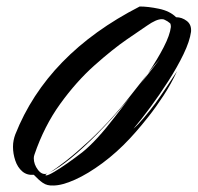

<svg xmlns="http://www.w3.org/2000/svg" viewBox="-20 -574 608 591"><path d="M144 -3Q125 -2 112 -11Q99 -20 84 -36Q63 -34 48.5 -46.5Q34 -59 27 -80Q20 -101 20 -122Q20 -133 22 -142.5Q24 -152 27 -160Q125 -408 410 -554Q436 -554 469.5 -547Q503 -540 522 -521Q540 -521 555 -509.5Q570 -498 568 -476Q564 -447 545 -407.5Q526 -368 498.5 -325Q471 -282 442.5 -243.5Q414 -205 391 -178Q404 -189 423 -211.5Q442 -234 459 -257Q464 -264 474 -278.5Q484 -293 495 -309.5Q506 -326 514.5 -339Q523 -352 525 -355Q507 -316 483.5 -280Q460 -244 437 -215Q414 -186 398.5 -168.5Q383 -151 380 -148Q340 -105 295.5 -72Q251 -39 211 -21Q171 -3 144 -3ZM122 -34Q128 -34 146 -44.5Q164 -55 187.5 -71.5Q211 -88 233 -105Q277 -140 335 -216Q393 -292 472 -392Q464 -383 455 -372.5Q446 -362 436 -349Q465 -392 484 -429Q503 -466 506 -491Q506 -495 505.5 -497.5Q505 -500 504 -502Q496 -509 487 -513Q484 -515 478 -515Q461 -515 432.5 -495Q404 -475 371 -453Q326 -422 270.5 -372.5Q215 -323 165.5 -254.5Q116 -186 86 -98Q85 -95 84.5 -92.5Q84 -90 84 -87Q84 -68 97 -51Q110 -34 126 -40Q120 -37 120 -35Q120 -34 122 -34ZM131 -42Q150 -53 182 -78Q214 -103 253.5 -139.5Q293 -176 333 -221Q355 -245 382 -280Q409 -315 434 -346Q402 -300 361.5 -252Q321 -204 279 -161.5Q237 -119 198.5 -87.5Q160 -56 131 -42Z"/></svg>

Font: Smooch
Style: Regular
Weight: 400
Designer: Robert E. Leuschke
Foundry: Robert E. Leuschke
Version: Version 1.010; ttfautohint (v1.8.3)